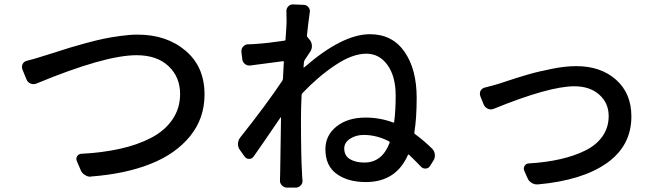

<svg xmlns="http://www.w3.org/2000/svg" viewBox="-20 -817 3040 875"><path d="M146.5 -436.5Q132.8 -430.7 119.6 -436Q106.4 -441.4 100.6 -455.1L82 -501Q80.1 -506.8 80.1 -511.7Q80.1 -518.6 83 -525.4Q89.8 -537.1 102.5 -540Q134.8 -547.9 183.6 -563.5Q191.4 -565.4 231.9 -578.6Q272.5 -591.8 297.9 -599.6Q323.2 -607.4 369.6 -620.1Q416 -632.8 451.2 -640.1Q486.3 -647.5 529.3 -653.3Q572.3 -659.2 607.4 -659.2Q739.3 -659.2 825.7 -585.9Q912.1 -512.7 912.1 -386.7Q912.1 -277.3 846.2 -196.3Q780.3 -115.2 665.5 -69.8Q550.8 -24.4 395.5 -12.7Q393.6 -11.7 391.6 -11.7Q378.9 -11.7 367.2 -19.5Q353.5 -27.3 347.7 -42L330.1 -83Q325.2 -94.7 331.5 -105Q337.9 -115.2 350.6 -116.2Q446.3 -121.1 525.9 -138.7Q605.5 -156.2 668 -188.5Q730.5 -220.7 765.6 -272Q800.8 -323.2 800.8 -388.7Q800.8 -465.8 748 -515.6Q695.3 -565.4 602.5 -565.4Q458 -565.4 146.5 -436.5Z M1640.6 -76.2Q1721.7 -76.2 1755.9 -167Q1756.8 -170.9 1752.9 -172.9Q1696.3 -202.1 1637.7 -202.1Q1601.6 -202.1 1575.2 -184.6Q1548.8 -167 1548.8 -140.6Q1548.8 -107.4 1574.7 -91.8Q1600.6 -76.2 1640.6 -76.2ZM1378.9 -656.2Q1377.9 -652.3 1380.9 -648.4L1390.6 -636.7Q1400.4 -625 1401.4 -609.4Q1402.3 -593.8 1393.6 -581.1Q1383.8 -567.4 1368.2 -543Q1366.2 -539.1 1365.2 -534.2Q1364.3 -519.5 1363.3 -511.7Q1363.3 -509.8 1364.3 -509.3Q1365.2 -508.8 1366.2 -509.8Q1540 -661.1 1666 -661.1Q1767.6 -661.1 1823.2 -581.5Q1878.9 -502 1878.9 -371.1Q1878.9 -276.4 1868.2 -212.9Q1867.2 -209 1871.1 -206.1Q1909.2 -178.7 1950.2 -138.7Q1961.9 -126 1961.9 -108.4Q1961.9 -95.7 1955.1 -85L1940.4 -61.5Q1933.6 -49.8 1920.4 -48.8Q1907.2 -47.9 1898.4 -57.6Q1869.1 -87.9 1844.7 -111.3Q1840.8 -114.3 1838.9 -110.4Q1784.2 12.7 1647.5 12.7Q1565.4 12.7 1514.2 -24.4Q1462.9 -61.5 1462.9 -136.7Q1462.9 -200.2 1513.7 -240.7Q1564.5 -281.2 1646.5 -281.2Q1710.9 -281.2 1771.5 -258.8Q1776.4 -256.8 1776.4 -261.7Q1783.2 -313.5 1783.2 -381.8Q1783.2 -468.8 1746.1 -520.5Q1709 -572.3 1649.4 -572.3Q1585.9 -572.3 1507.8 -520Q1429.7 -467.8 1358.4 -392.6Q1355.5 -388.7 1354.5 -384.8Q1351.6 -327.1 1351.6 -276.4Q1351.6 -100.6 1356.4 -29.3Q1356.4 -17.6 1358.4 3.9Q1360.4 17.6 1350.6 27.8Q1340.8 38.1 1327.1 38.1H1289.1Q1274.4 38.1 1264.6 27.8Q1254.9 17.6 1255.9 3.9Q1256.8 -16.6 1256.8 -27.3Q1257.8 -124 1260.7 -281.2Q1260.7 -282.2 1259.8 -282.7Q1258.8 -283.2 1258.8 -282.2Q1171.9 -154.3 1135.7 -103.5Q1127.9 -92.8 1115.2 -92.8Q1102.5 -92.8 1094.7 -103.5L1073.2 -133.8Q1064.5 -145.5 1064.5 -160.2Q1064.5 -176.8 1074.2 -189.5Q1194.3 -340.8 1266.6 -449.2Q1268.6 -453.1 1269.5 -457L1273.4 -534.2Q1274.4 -539.1 1269.5 -538.1Q1250 -536.1 1121.1 -518.6Q1107.4 -516.6 1096.2 -525.4Q1085 -534.2 1084 -548.8L1080.1 -581.1Q1079.1 -594.7 1088.4 -605Q1097.7 -615.2 1111.3 -615.2Q1129.9 -615.2 1151.4 -617.2Q1198.2 -620.1 1276.4 -631.8Q1281.2 -631.8 1281.2 -636.7Q1286.1 -704.1 1286.1 -717.8Q1286.1 -748 1285.2 -763.7Q1284.2 -777.3 1293 -787.1Q1301.8 -796.9 1314.5 -796.9Q1315.4 -796.9 1315.4 -796.9L1363.3 -794.9Q1377 -794.9 1385.7 -784.2Q1394.5 -773.4 1391.6 -759.8Q1384.8 -713.9 1378.9 -656.2Z M2230.5 -321.3Q2216.8 -315.4 2203.6 -321.3Q2190.4 -327.1 2184.6 -339.8L2168.9 -378.9Q2167 -384.8 2167 -389.6Q2167 -396.5 2169.9 -403.3Q2176.8 -415 2189.5 -418Q2228.5 -427.7 2253.9 -435.5Q2256.8 -436.5 2288.1 -446.8Q2319.3 -457 2334.5 -461.9Q2349.6 -466.8 2383.3 -476.6Q2417 -486.3 2440.9 -491.7Q2464.8 -497.1 2495.6 -503.4Q2526.4 -509.8 2554.2 -512.7Q2582 -515.6 2606.4 -515.6Q2717.8 -515.6 2787.6 -453.6Q2857.4 -391.6 2857.4 -286.1Q2857.4 -153.3 2746.1 -74.2Q2634.8 4.9 2431.6 23.4Q2429.7 23.4 2426.8 23.4Q2414.1 23.4 2403.3 16.6Q2389.6 8.8 2383.8 -5.9L2369.1 -39.1Q2364.3 -50.8 2371.1 -61.5Q2377.9 -72.3 2390.6 -72.3Q2469.7 -77.1 2533.7 -91.8Q2597.7 -106.4 2647.9 -131.3Q2698.2 -156.2 2726.1 -196.3Q2753.9 -236.3 2753.9 -288.1Q2753.9 -347.7 2710.9 -385.7Q2668 -423.8 2597.7 -423.8Q2482.4 -423.8 2230.5 -321.3Z"/></svg>

Font: Gen Jyuu GothicL Medium
Style: Regular
Weight: 500
Designer: [Source Han Sans]
Ryoko NISHIZUKA  (kana & ideographs); Paul D. Hunt (Latin, Greek & Cyrillic); Wenlong ZHANG  (bopomofo
Version: Version 1.002.20150607